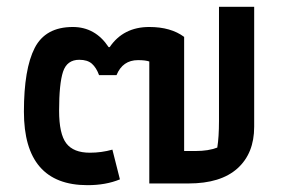

<svg xmlns="http://www.w3.org/2000/svg" viewBox="-20 -537 830 562"><path d="M50 -210Q50 -335 81.5 -396.5Q113 -458 193 -458Q259 -458 298 -399H301Q341 -458 417 -458Q480 -458 519 -429V-95H553Q590 -95 616 -105Q621 -136 621 -183V-517H724V-166Q724 -88 675 -44Q626 0 532 0H417V-357Q406 -361 384 -361Q339 -361 321 -317H270Q262 -339 249 -350.5Q236 -362 212 -362Q176 -362 164.5 -327Q153 -292 153 -213Q153 -145 174 -117.5Q195 -90 243 -90Q277 -90 309 -99L331 -12Q290 5 236 5Q50 5 50 -210Z"/></svg>

Font: Athiti SemiBold
Style: Regular
Weight: 600
Designer: CadsonDemak Team
Foundry: CadsonDemak
Version: Version 1.033